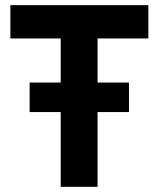

<svg xmlns="http://www.w3.org/2000/svg" viewBox="-20 -720 612 740"><path d="M213.9 0V-288.1H94.2V-401.9H213.9V-571.8H20V-700.2H551.8V-571.8H356V-401.9H477.1V-288.1H356V0Z"/></svg>

Font: SUSE
Style: Bold
Weight: 700
Designer: Rene Bieder
Foundry: SUSE
Version: Version 1.000